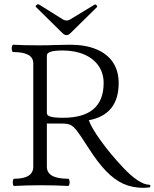

<svg xmlns="http://www.w3.org/2000/svg" viewBox="-20 -878 732 910"><path d="M397.5 -179.7Q360.8 -237.3 344.2 -258.5Q327.6 -279.8 313.7 -286.1Q299.8 -292.5 273.4 -292.5H202.1V-87.9Q202.1 -30.8 303.2 -30.8Q306.2 -30.8 308.1 -25.9Q310.1 -21 310.1 -14.2Q310.1 -7.3 308.1 -2Q306.2 3.4 303.2 3.4Q243.7 0 175.3 0Q106.9 0 46.9 3.4Q43.9 3.4 42.2 -1.5Q40.5 -6.3 40.5 -13.2Q40.5 -20.5 42.2 -25.6Q43.9 -30.8 46.9 -30.8Q137.7 -30.8 137.7 -87.9V-578.1Q137.7 -631.3 42.5 -631.3Q39.1 -631.3 37.4 -636.2Q35.6 -641.1 35.6 -647.9Q35.6 -655.3 37.6 -660.6Q39.6 -666 42.5 -666Q92.3 -663.1 166.5 -663.1Q190.9 -663.1 209 -663.6Q227.1 -664.1 239.3 -664.6Q275.9 -666 312 -666Q384.8 -666 436.5 -644.5Q488.3 -623 515.4 -582.3Q542.5 -541.5 542.5 -484.4Q542.5 -334.5 400.9 -308.1Q413.6 -272 458.3 -210.2Q502.9 -148.4 561.5 -85.9Q599.1 -45.4 631.6 -23.9Q664.1 -2.4 688 -2.4Q692.4 -2.4 692.4 4.4Q692.4 10.3 687.5 10.3Q669.9 12.2 659.2 12.2Q607.4 12.2 564.9 -6.8Q522.5 -25.9 482.4 -67.4Q442.4 -108.9 397.5 -179.7ZM278.8 -319.8Q471.2 -319.8 471.2 -484.4Q471.2 -530.8 447.3 -565.7Q423.3 -600.6 379.4 -619.6Q335.4 -638.7 277.3 -638.7Q237.8 -638.7 220 -632.8Q202.1 -627 202.1 -614.3V-341.8Q202.1 -330.1 220.2 -325Q238.3 -319.8 278.8 -319.8ZM274.9 -722.2 151.4 -843.8Q148.9 -846.2 148.9 -848.1Q148.9 -851.1 153.3 -854.5Q157.7 -857.9 160.6 -857.9Q162.1 -857.9 166 -856L279.3 -785.2Q287.6 -780.8 295.4 -780.8Q303.7 -780.8 311.5 -785.2L428.2 -856Q430.2 -856.9 431.6 -856.9Q433.6 -856.9 437.5 -853.5Q439.9 -851.1 440.4 -848.1Q440.9 -845.2 439 -843.8L315.4 -722.2Q305.2 -711.4 295.4 -711.4Q285.2 -711.4 274.9 -722.2Z"/></svg>

Font: JuniusX Light
Style: Regular
Weight: 300
Designer: Peter S. Baker
Foundry: Briery Creek Software
Version: Version 1.008